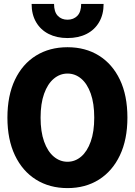

<svg xmlns="http://www.w3.org/2000/svg" viewBox="-20 -952 690 984"><path d="M326 12Q234 12 164.5 -31.5Q95 -75 56.5 -156Q18 -237 18 -349Q18 -462 56.5 -543Q95 -624 164.5 -667Q234 -710 326 -710Q418 -710 487 -667Q556 -624 594.5 -543.5Q633 -463 633 -349Q633 -237 594.5 -156Q556 -75 487 -31.5Q418 12 326 12ZM326 -123Q365 -123 396 -149.5Q427 -176 445 -226.5Q463 -277 463 -349Q463 -422 445 -472.5Q427 -523 396 -549Q365 -575 326 -575Q287 -575 255.5 -548.5Q224 -522 206 -471.5Q188 -421 188 -349Q188 -277 206 -226.5Q224 -176 255.5 -149.5Q287 -123 326 -123ZM325.9 -757Q271 -757 229.5 -778Q188 -799 165 -838.5Q142 -877.9 142 -932H257Q257 -891 276.1 -871Q295.2 -851 325.8 -851Q357 -851 376.5 -871Q396 -891 396 -932H511Q511 -877.9 488 -838.5Q465 -799 423.5 -778Q382 -757 325.9 -757Z"/></svg>

Font: Azeret Mono Thin
Style: Regular
Weight: 100
Designer: Martin Vácha
Foundry: Displaay
Version: Version 1.002